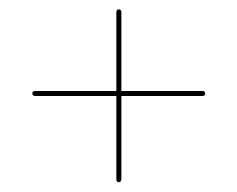

<svg xmlns="http://www.w3.org/2000/svg" viewBox="-20 -536 496 401"><path d="M47.5 -341Q47.5 -343.5 49.2 -344.8Q51 -346 54 -346H403Q405.5 -346 407 -344.5Q408.5 -343 408.5 -341Q408.5 -338.5 407 -337Q405.5 -335.5 403 -335.5H54Q51 -335.5 49.2 -337Q47.5 -338.5 47.5 -341ZM228 -155.5Q225.5 -155.5 224.2 -157.2Q223 -159 223 -162V-511Q223 -513.5 224.5 -515Q226 -516.5 228 -516.5Q230.5 -516.5 232 -515Q233.5 -513.5 233.5 -511V-162Q233.5 -159 232 -157.2Q230.5 -155.5 228 -155.5Z"/></svg>

Font: Fraunces 120pt
Style: Bold
Weight: 700
Version: Version 1.000;[b76b70a41]